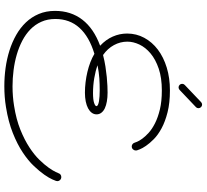

<svg xmlns="http://www.w3.org/2000/svg" viewBox="-53 -856 935 869"><g transform="rotate(90 414.5 -421.5)"><path d="M798.8 -207.5Q798.3 -205.6 792 -190.9Q785.6 -176.3 770.8 -154.8Q755.9 -133.3 731.4 -107.4Q707 -81.5 669.9 -56.9Q632.8 -32.2 582 -12Q531.2 8.3 464.4 19Q419.4 26.4 370.1 26.4Q329.1 26.4 287.8 20.8Q246.6 15.1 208.7 3.2Q170.9 -8.8 138.2 -27.3Q105.5 -45.9 81.3 -71.3Q57.1 -96.7 43.2 -129.6Q29.3 -162.6 29.3 -203.1Q29.3 -274.9 69.1 -326.7Q108.9 -378.4 187 -407.2Q159.2 -433.1 145.5 -464.4Q131.8 -495.6 131.8 -529.3Q131.8 -571.3 151.1 -606.9Q170.4 -642.6 204.6 -668.5Q238.8 -694.3 285.9 -708.7Q333 -723.1 389.2 -723.1Q445.8 -723.1 488 -712.4Q530.3 -701.7 560.3 -685.5Q590.3 -669.4 609.6 -650.4Q628.9 -631.3 640.1 -614.7Q651.4 -598.1 655.8 -586.7Q660.2 -575.2 660.6 -573.7Q661.1 -571.8 661.1 -568.4Q661.1 -561.5 656 -555.9Q650.9 -550.3 642.6 -550.3Q636.7 -550.3 632.1 -554Q627.4 -557.6 625.5 -564Q625.5 -564.9 621.6 -574.5Q617.7 -584 607.9 -597.7Q598.1 -611.3 581.3 -626.7Q564.5 -642.1 538.1 -655.5Q511.7 -668.9 475.1 -677.7Q438.5 -686.5 389.2 -686.5Q332.5 -686.5 290.8 -672.4Q249 -658.2 221.9 -635.5Q194.8 -612.8 181.6 -585Q168.5 -557.1 168.5 -530.3Q168.5 -498.5 184.1 -469.7Q199.7 -440.9 229 -420.4Q255.4 -427.2 280.8 -431.2Q306.2 -435.1 328.6 -437.3Q351.1 -439.5 369.4 -440.2Q387.7 -440.9 399.4 -440.9Q420.9 -440.9 439 -437.7Q457 -434.6 470 -428.5Q482.9 -422.4 490.2 -412.8Q497.6 -403.3 497.6 -391.1Q497.6 -378.9 490.2 -369.1Q482.9 -359.4 470 -352.5Q457 -345.7 439 -342Q420.9 -338.4 399.4 -338.4Q376 -338.4 352.1 -341.3Q328.1 -344.2 305.4 -349.6Q282.7 -355 261.7 -363Q240.7 -371.1 223.6 -381.3Q146 -357.9 106 -313.7Q65.9 -269.5 65.9 -204.6Q65.9 -169.4 78.4 -141.4Q90.8 -113.3 112.8 -91.8Q134.8 -70.3 164.3 -54.9Q193.8 -39.6 227.5 -29.8Q261.2 -20 297.9 -15.4Q334.5 -10.7 370.6 -10.7Q394 -10.7 416 -12.5Q438 -14.2 458.5 -17.6Q520 -27.3 566.7 -46.1Q613.3 -64.9 647.2 -87.2Q681.2 -109.4 703.6 -132.6Q726.1 -155.8 739.5 -175Q752.9 -194.3 758.5 -206.5Q764.2 -218.8 764.2 -219.2Q766.1 -225.1 770.8 -228.3Q775.4 -231.4 781.2 -231.4Q789.1 -231.4 794.4 -226.1Q799.8 -220.7 799.8 -213.4Q799.8 -211.4 798.8 -207.5ZM460.4 -390.6Q460.4 -394.5 454.1 -397.5Q447.8 -400.4 437.7 -402.1Q427.7 -403.8 415 -404.5Q402.3 -405.3 389.2 -405.3Q360.4 -405.3 334.5 -403.6Q308.6 -401.9 275.4 -395.5Q300.8 -386.2 333.7 -380.6Q366.7 -375 400.4 -375Q431.2 -375 445.8 -379.9Q460.4 -384.8 460.4 -390.6ZM364.3 -790 442.4 -864.3Q447.3 -868.7 453.6 -868.7Q460 -868.7 464.8 -863.8Q469.7 -858.9 469.7 -852.1Q469.7 -845.2 464.8 -840.8L386.7 -766.6Q381.3 -762.2 375.5 -762.2Q368.7 -762.2 364 -767.1Q359.4 -772 359.4 -778.3Q359.4 -785.2 364.3 -790Z"/></g></svg>

Font: Sacramento
Style: Regular
Weight: 400
Designer: Astigmatic (AOETI)
Foundry: Astigmatic (AOETI)
Version: Version 1.000